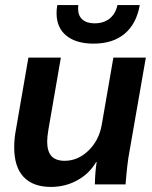

<svg xmlns="http://www.w3.org/2000/svg" viewBox="-20 -727 601 757"><path d="M36 -146Q36 -181 43 -217L92 -500H220L171 -217Q166 -187 166 -169Q166 -130 183 -111.5Q200 -93 235 -93Q287 -93 328.5 -133Q370 -173 381 -234L427 -500H555L490 -127Q482 -87 475 0H354Q355 -48 361 -88H359Q332 -42 284.5 -16Q237 10 181 10Q110 10 73 -29.5Q36 -69 36 -146ZM203 -675Q203 -691 206 -707H289Q288 -702 288 -692Q288 -665 305 -650Q322 -635 353 -635Q389 -635 412.5 -654Q436 -673 443 -707H531Q518 -633 471.5 -594Q425 -555 349 -555Q280 -555 241.5 -586.5Q203 -618 203 -675Z"/></svg>

Font: Sarabun
Style: Bold Italic
Weight: 700
Italic angle: -10°
Designer: Suppakit Chalermlarp | Katatrad Co.,Ltd.
Foundry: Cadson Demak Co.,Ltd.
Version: Version 1.000; ttfautohint (v1.6)